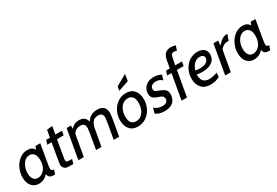

<svg xmlns="http://www.w3.org/2000/svg" viewBox="60 -1762 4023 2785"><g transform="rotate(-30 2072.0 -370.0)"><path d="M21 -186Q21 -265 54.5 -337.5Q88 -410 147.5 -455Q207 -500 279 -500Q361 -500 393 -438L412 -490H492L433 -143Q429 -122 429 -104Q429 -80 439.5 -71Q450 -62 476 -62L451 10Q416 10 395 6Q374 2 359 -13.5Q344 -29 337 -62Q276 10 184 10Q110 10 65.5 -43.5Q21 -97 21 -186ZM371 -277Q371 -349 343 -384.5Q315 -420 269 -420Q226 -420 191 -390.5Q156 -361 135.5 -311.5Q115 -262 115 -205Q115 -145 139.5 -107.5Q164 -70 214 -70Q253 -70 289.5 -94.5Q326 -119 348.5 -166Q371 -213 371 -277Z M585 -81Q585 -98 642 -420H570L590 -490H654L676 -611L768 -620L745 -490H856L843 -420H732Q702 -252 690.5 -182Q679 -112 679 -101Q679 -75 693.5 -68.5Q708 -62 754 -62H778L758 10H683Q632 10 608.5 -15.5Q585 -41 585 -81Z M934 -490H1006V-438Q1042 -474 1073.5 -487Q1105 -500 1142 -500Q1189 -500 1222.5 -479Q1256 -458 1272 -402Q1328 -500 1447 -500Q1589 -500 1589 -360Q1589 -342 1576.5 -263.5Q1564 -185 1531 0H1440Q1472 -180 1484 -253.5Q1496 -327 1496 -340Q1496 -381 1477 -400.5Q1458 -420 1418 -420Q1355 -420 1325 -380Q1295 -340 1285 -284L1235 0H1144Q1180 -204 1189 -261Q1198 -318 1198 -334Q1198 -382 1178.5 -401Q1159 -420 1121 -420Q1044 -420 1002 -356L939 0H848Z M1660 -197Q1660 -277 1695 -347Q1730 -417 1791.5 -458.5Q1853 -500 1929 -500Q2019 -500 2066.5 -442Q2114 -384 2114 -292Q2114 -212 2079 -142.5Q2044 -73 1982.5 -31.5Q1921 10 1845 10Q1755 10 1707.5 -47.5Q1660 -105 1660 -197ZM2021 -285Q2021 -420 1916 -420Q1867 -420 1830 -391.5Q1793 -363 1773 -314Q1753 -265 1753 -205Q1753 -70 1858 -70Q1907 -70 1944 -98.5Q1981 -127 2001 -176Q2021 -225 2021 -285ZM1877 -643 2060 -747 2043 -636 1865 -575Z M2143 -33 2168 -120Q2187 -101 2221.5 -85.5Q2256 -70 2299 -70Q2345 -70 2368 -89Q2391 -108 2391 -140Q2391 -171 2371.5 -186Q2352 -201 2318 -212Q2281 -224 2258 -235.5Q2235 -247 2219.5 -270Q2204 -293 2204 -331Q2204 -372 2224 -410.5Q2244 -449 2287 -474.5Q2330 -500 2397 -500Q2470 -500 2519 -468L2495 -386Q2478 -405 2451.5 -417Q2425 -429 2391 -429Q2349 -429 2322 -409.5Q2295 -390 2295 -355Q2295 -327 2313.5 -314Q2332 -301 2384 -283Q2429 -267 2457.5 -241Q2486 -215 2486 -160Q2486 -123 2470.5 -84.5Q2455 -46 2411.5 -18Q2368 10 2291 10Q2237 10 2200.5 -3Q2164 -16 2143 -33Z M2650 -420H2578L2600 -490H2662L2684 -614Q2695 -679 2729 -714.5Q2763 -750 2829 -750Q2870 -750 2905 -737L2880 -661Q2857 -670 2831 -670Q2810 -670 2799 -661Q2788 -652 2781 -628Q2774 -604 2764 -550L2753 -490H2866L2853 -420H2741L2667 0H2576Z M2860 -202Q2860 -280 2894 -348.5Q2928 -417 2989 -458.5Q3050 -500 3127 -500Q3197 -500 3235 -466Q3273 -432 3273 -375Q3273 -334 3251.5 -296.5Q3230 -259 3179 -234.5Q3128 -210 3045 -210Q3021 -210 2995.5 -212.5Q2970 -215 2957 -218Q2957 -136 2990.5 -103Q3024 -70 3084 -70Q3115 -70 3151.5 -77.5Q3188 -85 3219 -99L3215 -28Q3149 10 3060 10Q2962 10 2911 -49Q2860 -108 2860 -202ZM3190 -364Q3190 -392 3170 -406Q3150 -420 3118 -420Q3070 -420 3031 -385.5Q2992 -351 2967 -281Q2997 -271 3037 -271Q3118 -271 3154 -299Q3190 -327 3190 -364Z M3393 -490H3472L3465 -409Q3507 -460 3545.5 -484Q3584 -508 3623 -508H3637L3601 -409H3568Q3541 -409 3509.5 -389.5Q3478 -370 3462 -346L3401 0H3307Z M3625 -186Q3625 -265 3658.5 -337.5Q3692 -410 3751.5 -455Q3811 -500 3883 -500Q3965 -500 3997 -438L4016 -490H4096L4037 -143Q4033 -122 4033 -104Q4033 -80 4043.5 -71Q4054 -62 4080 -62L4055 10Q4020 10 3999 6Q3978 2 3963 -13.5Q3948 -29 3941 -62Q3880 10 3788 10Q3714 10 3669.5 -43.5Q3625 -97 3625 -186ZM3975 -277Q3975 -349 3947 -384.5Q3919 -420 3873 -420Q3830 -420 3795 -390.5Q3760 -361 3739.5 -311.5Q3719 -262 3719 -205Q3719 -145 3743.5 -107.5Q3768 -70 3818 -70Q3857 -70 3893.5 -94.5Q3930 -119 3952.5 -166Q3975 -213 3975 -277Z"/></g></svg>

Font: Cabin
Style: Italic
Weight: 400
Italic angle: -7°
Designer: Pablo Impallari
Foundry: Pablo Impallari. http://www.impallari.com Igino Marini. http://www.ikern.com
Version: Version 2.200